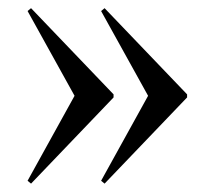

<svg xmlns="http://www.w3.org/2000/svg" viewBox="-20 -496 520 470"><path d="M258 -257.5 56 -46.5 47.5 -53.5 162.5 -261.5 47.5 -469 56 -476 258 -265ZM438 -257.5 236 -46.5 227.5 -53.5 342.5 -261.5 227.5 -469 236 -476 438 -265Z"/></svg>

Font: Newsreader Display
Style: Regular
Weight: 400
Designer: Hugues Gentile
Foundry: Production Type
Version: Version 1.001